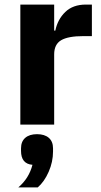

<svg xmlns="http://www.w3.org/2000/svg" viewBox="-20 -545 444 840"><path d="M69 0V-525H217V-411H222Q232 -460 265.5 -492.5Q299 -525 356 -525H382V-387H345Q278 -387 247.5 -369Q217 -351 217 -307V0ZM60 275Q107 235 122 176Q72 172 72 115V104Q72 74 90.5 58Q109 42 142 42Q175 42 193.5 58Q212 74 212 104V118Q212 163 193 206.5Q174 250 145 275Z"/></svg>

Font: Anuphan
Style: Bold
Weight: 700
Designer: Mike Abbink, Paul van der Laan, Pieter van Rosmalen, Mint Tantisuwanna
Foundry: Bold Monday; Cadson Demak
Version: Version 3.002;hotconv 1.0.109;makeotfexe 2.5.65596